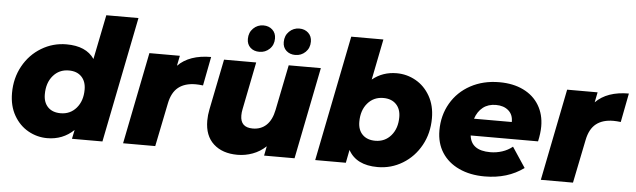

<svg xmlns="http://www.w3.org/2000/svg" viewBox="-48 -942 3742 1130"><g transform="rotate(5 1822.5 -377.0)"><path d="M731 -742 583 0H403L414 -53Q349 9 257 9Q197 9 144.5 -20.5Q92 -50 60 -106Q28 -162 28 -238Q28 -326 67.5 -397.5Q107 -469 175 -510Q243 -551 323 -551Q439 -551 488 -479L541 -742ZM452 -295Q452 -343 425 -371Q398 -399 350 -399Q293 -399 257 -357Q221 -315 221 -247Q221 -199 248 -171.5Q275 -144 323 -144Q380 -144 416 -186Q452 -228 452 -295Z M1177 -551 1144 -380Q1119 -383 1101 -383Q1037 -383 998.5 -352.5Q960 -322 947 -256L895 0H705L813 -542H993L981 -482Q1049 -551 1177 -551Z M1826 -542 1718 0H1538L1549 -56Q1514 -23 1470.5 -7Q1427 9 1381 9Q1292 9 1239.5 -39Q1187 -87 1187 -176Q1187 -209 1194 -243L1254 -542H1444L1388 -261Q1384 -242 1384 -224Q1384 -153 1457 -153Q1506 -153 1538 -183.5Q1570 -214 1582 -274L1636 -542ZM1383 -676Q1383 -714 1408 -738.5Q1433 -763 1468 -763Q1500 -763 1521 -743.5Q1542 -724 1542 -692Q1542 -654 1517 -630Q1492 -606 1457 -606Q1424 -606 1403.5 -625Q1383 -644 1383 -676ZM1595 -676Q1595 -714 1620 -738.5Q1645 -763 1680 -763Q1712 -763 1733 -743.5Q1754 -724 1754 -692Q1754 -654 1729 -630Q1704 -606 1669 -606Q1637 -606 1616 -625Q1595 -644 1595 -676Z M2503 -305Q2503 -216 2463.5 -144.5Q2424 -73 2356.5 -32Q2289 9 2209 9Q2083 9 2036 -77L2021 0H1840L1988 -742H2178L2130 -501Q2191 -551 2274 -551Q2334 -551 2386.5 -521.5Q2439 -492 2471 -436Q2503 -380 2503 -305ZM2311 -295Q2311 -343 2283.5 -371Q2256 -399 2208 -399Q2151 -399 2115 -357Q2079 -315 2079 -247Q2079 -199 2106.5 -171.5Q2134 -144 2182 -144Q2239 -144 2275 -186Q2311 -228 2311 -295Z M3137 -224H2739Q2749 -136 2862 -136Q2898 -136 2932 -147Q2966 -158 2993 -180L3072 -61Q2977 9 2841 9Q2755 9 2689.5 -21.5Q2624 -52 2588.5 -107.5Q2553 -163 2553 -238Q2553 -327 2594.5 -398.5Q2636 -470 2710.5 -510.5Q2785 -551 2881 -551Q2962 -551 3022.5 -521.5Q3083 -492 3115.5 -438Q3148 -384 3148 -313Q3148 -274 3137 -224ZM2750 -324H2973Q2974 -367 2946 -391.5Q2918 -416 2872 -416Q2826 -416 2795 -391.5Q2764 -367 2750 -324Z M3645 -551 3612 -380Q3587 -383 3569 -383Q3505 -383 3466.5 -352.5Q3428 -322 3415 -256L3363 0H3173L3281 -542H3461L3449 -482Q3517 -551 3645 -551Z"/></g></svg>

Font: Idrija
Style: Italic
Weight: 800
Italic angle: -11.3°
Designer: Julieta Ulanovsky
Foundry: Julieta Ulanovsky
Version: Version 7.200